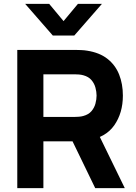

<svg xmlns="http://www.w3.org/2000/svg" viewBox="-20 -980 710 1000"><path d="M111 -960H236L311 -870L386 -960H511L367 -795H255ZM70 0V-720H374Q384.5 -720 402.2 -719.2Q420 -718.5 434 -716Q498.5 -706 539.8 -673.5Q581 -641 600.5 -591.8Q620 -542.5 620 -482Q620 -391.5 575 -327.2Q530 -263 434 -248L374 -244H206V0ZM476 0 334 -293 474 -320 630 0ZM206 -371H368Q378.5 -371 391 -372Q403.5 -373 414 -376Q441.5 -383.5 456.5 -401.2Q471.5 -419 477.2 -440.8Q483 -462.5 483 -482Q483 -501.5 477.2 -523.2Q471.5 -545 456.5 -562.8Q441.5 -580.5 414 -588Q403.5 -591 391 -592Q378.5 -593 368 -593H206Z"/></svg>

Font: Manrope ExtraLight ExtraBold
Style: Regular
Weight: 800
Version: Version 4.504